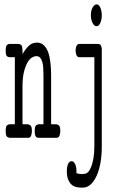

<svg xmlns="http://www.w3.org/2000/svg" viewBox="-20 -631 565 879"><path d="M6 -31Q6 -53 12.5 -57.5Q19 -62 24 -62H48V-369H24Q19 -369 12.5 -373Q6 -377 6 -399Q6 -421 12.5 -425.5Q19 -430 23 -430H64Q70 -430 76.5 -425.5Q83 -421 83 -396V-383Q94 -403 110 -419.5Q126 -436 149 -436Q168 -436 181 -423.5Q194 -411 201 -390.5Q208 -370 211 -343Q214 -316 214 -287V-62H238Q242 -62 249 -57.5Q256 -53 256 -31Q256 -20 252.5 -10Q249 0 238 0H157Q149 0 144 -6Q139 -12 139 -31Q139 -53 145.5 -57.5Q152 -62 157 -62H179V-285Q179 -304 178 -320Q177 -336 173.5 -348Q170 -360 163.5 -367Q157 -374 146 -374Q138 -374 127 -368Q116 -362 106.5 -346Q97 -330 90 -303Q83 -276 83 -234V-62H107Q111 -62 118.5 -57.5Q126 -53 126 -31Q126 -20 122.5 -10Q119 0 108 0H24Q21 0 13.5 -4Q6 -8 6 -31ZM286 152Q286 133 291.5 120Q297 107 308 107Q317 107 323.5 119.5Q330 132 330 151V162Q341 166 357 166Q369 166 378 161Q387 156 396 136Q412 99 412 37V-369H344Q333 -369 329.5 -380Q326 -391 326 -400Q326 -408 329.5 -419Q333 -430 345 -430H429Q436 -430 439.5 -426Q443 -422 444.5 -416Q446 -410 446 -403.5Q446 -397 446 -392V40Q446 80 440 114Q434 148 422.5 173.5Q411 199 395 213.5Q379 228 359 228H355Q343 228 330.5 225.5Q318 223 308.5 215Q299 207 292.5 192Q286 177 286 152ZM396 -561Q396 -584 404.5 -597.5Q413 -611 422 -611Q433 -611 439.5 -595.5Q446 -580 446 -561Q446 -542 439.5 -526.5Q433 -511 422 -511Q411 -511 403.5 -526.5Q396 -542 396 -561Z"/></svg>

Font: CMU Typewriter Custom
Style: Regular
Weight: 500
Monospace: yes
Version: Version 0.7.0